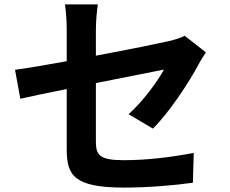

<svg xmlns="http://www.w3.org/2000/svg" viewBox="-20 -809 1040 869"><path d="M672 -227C744 -297 835 -435 879 -518C888 -536 903 -558 912 -572L816 -647C797 -637 773 -630 745 -623C700 -613 560 -584 414 -557V-675C414 -709 418 -759 423 -789H274C279 -759 282 -708 282 -675V-532C183 -514 95 -499 48 -493L72 -362C114 -372 193 -388 282 -406V-133C282 -15 315 40 543 40C650 40 770 30 853 18L857 -117C758 -98 647 -84 541 -84C432 -84 414 -106 414 -168V-433C556 -461 691 -488 722 -494C694 -442 628 -351 562 -292Z"/></svg>

Font: Noto Sans CJK KR Bold
Style: Regular
Weight: 700
Designer: Ryoko NISHIZUKA (kana & ideographs); Paul D. Hunt (Latin, Greek & Cyrillic); Wenlong ZHANG (bopomofo); Sandoll Communica
Foundry: Adobe Systems Incorporated
Version: Version 1.004;PS 1.004;hotconv 1.0.82;makeotf.lib2.5.63406